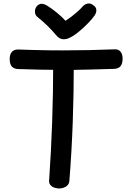

<svg xmlns="http://www.w3.org/2000/svg" viewBox="-20 -1050 719 1090"><path d="M83 -658Q59 -659 47 -672.5Q35 -686 35 -715Q35 -741 47 -755Q59 -769 82 -769Q116 -768 160.5 -766.5Q205 -765 251.5 -764.5Q298 -764 335 -764Q410 -764 485 -765.5Q560 -767 631 -770Q653 -771 664.5 -756.5Q676 -742 676 -717Q676 -688 664 -674Q652 -660 628 -659Q558 -657 485 -655Q412 -653 338 -653Q273 -653 208.5 -654.5Q144 -656 83 -658ZM282 -697Q282 -707 288.5 -714Q295 -721 304.5 -726Q314 -731 324 -733.5Q334 -736 341 -736Q349 -736 359 -733.5Q369 -731 378 -726Q387 -721 393 -714Q399 -707 399 -697Q399 -524 393 -356.5Q387 -189 374 -25Q373 -9 364 1Q355 11 342 15.5Q329 20 315 20Q302 20 288 15Q274 10 265.5 -0.5Q257 -11 259 -28Q270 -184 276 -354Q282 -524 282 -697ZM450 -1014Q462 -1027 478.5 -1030Q495 -1033 513 -1018Q527 -1007 527 -992Q527 -977 517 -962Q502 -941 480.5 -919Q459 -897 437 -878Q415 -859 398 -848Q383 -839 370 -833Q357 -827 342 -827Q329 -827 318.5 -833Q308 -839 299 -850Q278 -875 251.5 -901.5Q225 -928 191 -955Q179 -965 178.5 -983.5Q178 -1002 190 -1016Q203 -1029 217 -1028.5Q231 -1028 249 -1017Q275 -1001 303 -978Q331 -955 352 -932Q369 -943 385.5 -955.5Q402 -968 419 -983Q436 -998 450 -1014Z"/></svg>

Font: Playpen Sans Medium
Style: Regular
Weight: 500
Designer: Laura Meseguer, Veronika Burian, José Scaglione
Foundry: TypeTogether
Version: Version 1.001